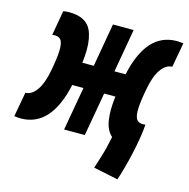

<svg xmlns="http://www.w3.org/2000/svg" viewBox="-135 -618 857 871"><g transform="rotate(15 293.5 -182.0)"><path d="M491.7 155.8 376.5 131.8Q387.7 97.2 395 73.2Q402.3 49.3 407.7 27.1Q413.1 4.9 418.9 -23.4Q391.6 -47.4 384.8 -93.3Q381.3 -114.7 381.3 -140.1Q381.3 -169.4 385.7 -204.6H333L296.9 0H199.7L235.8 -204.6H183.1Q138.2 2.4 -3.4 2.4Q-16.1 2.4 -34.2 0L-13.2 -115.7Q16.1 -115.7 39.8 -149.2Q63.5 -182.6 75.7 -252.4L78.1 -266.6Q87.9 -323.7 86.7 -352.8Q85.4 -381.8 75.7 -391.8Q65.9 -401.9 49.8 -401.9Q44.4 -401.9 36.6 -400.9L57.1 -517.6Q64.9 -519 72 -519.5Q79.1 -520 85.4 -520Q164.1 -520 189 -467.3Q205.6 -432.1 205.6 -376.5Q205.6 -348.1 201.2 -314H254.9L290.5 -517.6H387.7L352.1 -314H404.3Q448.7 -520 590.3 -520Q603 -520 621.1 -517.6L600.1 -401.9Q570.8 -401.9 547.1 -368.4Q523.4 -335 511.2 -265.1L508.8 -251Q499 -193.8 500.2 -164.8Q501.5 -135.7 511.2 -125.7Q521 -115.7 537.1 -115.7Q542.5 -115.7 550.3 -116.7Q548.8 -90.8 543 -54.2Q537.1 -17.6 528.3 21.7Q519.5 61 509.8 96.4Q500 131.8 491.7 155.8Z"/></g></svg>

Font: CaskaydiaCove NF
Style: Bold Italic
Weight: 700
Italic angle: -10°
Designer: Aaron Bell
Foundry: Saja Typeworks
Version: Version 2111.001; VTT 6.35;Nerd Fonts 3.2.1